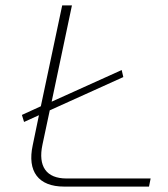

<svg xmlns="http://www.w3.org/2000/svg" viewBox="-20 -690 623 710"><path d="M61 -265 69 -239 124 -264 101 -153C80 -56 122 0 217 0H531L537 -30H226C151 -30 120 -75 137 -155L164 -282L436 -405L430 -431L171 -314L246 -670H210L131 -297Z"/></svg>

Font: LT Wave Text Thin Italic
Style: Regular
Weight: 100
Designer: Daniel Lyons
Version: Version 2.5 (Glyphs App)